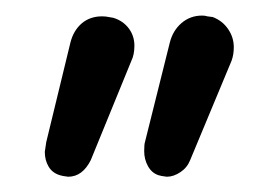

<svg xmlns="http://www.w3.org/2000/svg" viewBox="-20 -653 344 249"><path d="M167 -457Q167 -465.8 168 -468.8L200.2 -597.7Q204.1 -613.3 215.3 -623Q226.6 -632.8 242.2 -632.8Q246.1 -632.8 249 -631.8L255.9 -630.9Q268.6 -626 275.9 -615.2Q283.2 -604.5 283.2 -591.8Q283.2 -582 280.3 -574.2L226.6 -445.3Q222.7 -435.5 213.9 -429.7Q205.1 -423.8 196.3 -423.8L189.5 -424.8L185.5 -425.8Q176.8 -428.7 171.9 -437.5Q167 -446.3 167 -457ZM38.1 -456.1 40 -468.8 71.3 -597.7Q75.2 -613.3 85.9 -622.6Q96.7 -631.8 112.3 -631.8Q117.2 -631.8 121.1 -630.9L127 -629.9Q139.6 -626 147 -616.2Q154.3 -606.4 154.3 -593.8Q154.3 -582 150.4 -574.2L97.7 -445.3Q86.9 -423.8 68.4 -423.8L61.5 -424.8L57.6 -425.8Q47.9 -428.7 43 -437Q38.1 -445.3 38.1 -456.1Z"/></svg>

Font: KTXP_ComRound
Style: Medium
Weight: 500
Version: Version 1.01;May 16, 2022;FontCreator 13.0.0.2683 64-bit